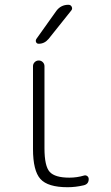

<svg xmlns="http://www.w3.org/2000/svg" viewBox="-20 -773 464 803"><path d="M263 10Q180 10 149 -24.5Q118 -59 118 -150V-496Q118 -506 125 -513Q132 -520 142 -520Q152 -520 159 -513Q166 -506 166 -496V-153Q166 -78 188 -54Q210 -30 270 -30Q302 -30 332 -39Q339 -41 345 -36.5Q351 -32 351 -24Q351 -3 330 2Q296 10 263 10ZM142 -590Q134 -590 131 -596.5Q128 -603 132 -610L216 -728Q235 -753 266 -753Q276 -753 280 -744.5Q284 -736 278 -729L183 -610Q166 -590 142 -590Z"/></svg>

Font: Rounded Mplus 1c Light
Style: Regular
Weight: 300
Version: Version 1.059.20150529